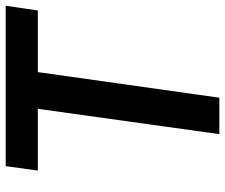

<svg xmlns="http://www.w3.org/2000/svg" viewBox="-78 -712 790 674"><g transform="rotate(-90 317.0 -375.0)"><path d="M617.2 -637.2H400.9L311 0H183.1L272 -637.2H55.2L70.8 -750H633.8Z"/></g></svg>

Font: Oakes Grotesk
Style: SemiBold Italic
Weight: 600
Designer: Samuel Oakes
Foundry: Samuel Oakes
Version: Version 1.0 | wf-rip DC20170320